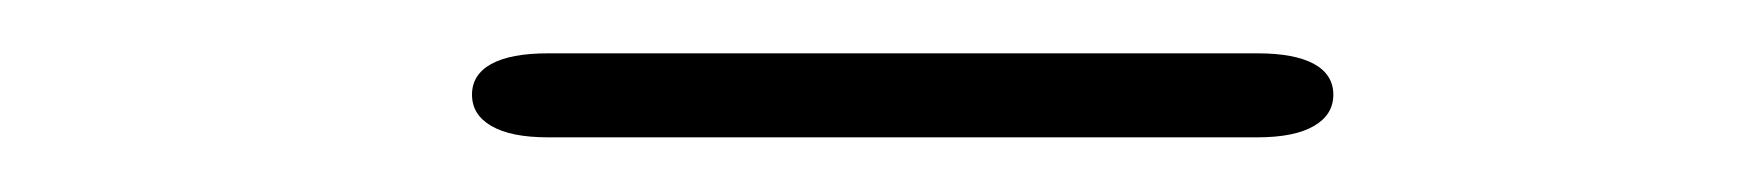

<svg xmlns="http://www.w3.org/2000/svg" viewBox="-20 -639 659 72"><path d="M157 -603.5Q157 -611 164.2 -615Q171.5 -619 185.5 -619H451.5Q465.5 -619 472.8 -615Q480 -611 480 -603.5Q480 -596 472.8 -591.8Q465.5 -587.5 451.5 -587.5H185.5Q171.5 -587.5 164.2 -591.8Q157 -596 157 -603.5Z"/></svg>

Font: Sono Monospace ExtraLight
Style: Regular
Weight: 250
Version: Version 2.112